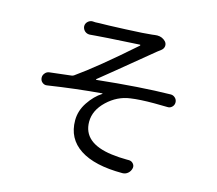

<svg xmlns="http://www.w3.org/2000/svg" viewBox="-111 -900 1222 1080"><g transform="rotate(15 500.0 -360.5)"><path d="M308.6 -666Q307.6 -666 305.7 -666Q291 -666 279.3 -675.8Q266.6 -687.5 265.6 -704.1Q265.6 -719.7 277.3 -731Q289.1 -742.2 304.7 -742.2Q312.5 -741.2 321.3 -741.2Q332 -741.2 342.8 -742.2Q381.8 -742.2 495.1 -747.1Q608.4 -752 647.5 -756.8Q655.3 -757.8 663.1 -758.8Q669.9 -759.8 676.8 -759.8Q707 -759.8 726.6 -738.3Q736.3 -726.6 734.4 -711.9Q732.4 -697.3 719.7 -687.5Q707 -678.7 699.2 -671.9Q444.3 -461.9 408.2 -433.6Q407.2 -432.6 407.7 -431.2Q408.2 -429.7 410.2 -429.7Q657.2 -456.1 835.9 -459Q850.6 -459 861.8 -448.2Q873 -437.5 873 -421.9Q873 -406.2 861.8 -395.5Q850.6 -384.8 835.9 -385.7Q793.9 -386.7 758.8 -386.7Q674.8 -386.7 622.1 -378.9Q547.9 -369.1 489.7 -314Q431.6 -258.8 431.6 -192.4Q431.6 -69.3 601.6 -46.9Q647.5 -41 691.4 -41Q697.3 -41 703.1 -41Q718.8 -41 729 -29.3Q739.3 -17.6 736.3 -2.9Q732.4 15.6 718.8 27.3Q705.1 39.1 686.5 39.1Q524.4 39.1 439 -17.1Q353.5 -73.2 353.5 -179.7Q353.5 -235.4 386.7 -285.2Q419.9 -335 462.9 -362.3Q463.9 -363.3 463.4 -364.3Q462.9 -365.2 461.9 -365.2Q310.5 -352.5 150.4 -328.1Q135.7 -325.2 123 -335Q109.4 -345.7 109.4 -364.3Q109.4 -377 118.2 -387.7Q127.9 -400.4 143.6 -402.3Q144.5 -402.3 268.6 -417Q276.4 -418 282.2 -421.9Q396.5 -502 597.7 -679.7Q598.6 -681.6 598.1 -683.1Q597.7 -684.6 595.7 -684.6Q578.1 -683.6 519.5 -680.2Q460.9 -676.8 411.6 -673.8Q362.3 -670.9 343.8 -668.9Q336.9 -668 308.6 -666Z"/></g></svg>

Font: Gen Jyuu Gothic Regular
Style: Regular
Weight: 400
Designer: [Source Han Sans]
Ryoko NISHIZUKA  (kana & ideographs); Paul D. Hunt (Latin, Greek & Cyrillic); Wenlong ZHANG  (bopomofo
Version: Version 1.002.20150607